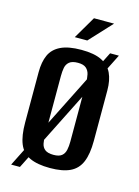

<svg xmlns="http://www.w3.org/2000/svg" viewBox="-106 -705 582 802"><g transform="rotate(15 185.0 -304.0)"><path d="M23 36 302 -520H340L61 36ZM183 8Q128 8 95 -7.5Q62 -23 48 -57.5Q34 -92 34 -149V-367Q34 -411 47.5 -441Q61 -471 94 -487Q127 -503 183 -503Q239 -503 271 -487Q303 -471 317 -441Q331 -411 331 -367V-149Q331 -92 316.5 -57.5Q302 -23 269.5 -7.5Q237 8 183 8ZM183 -49Q207 -49 218.5 -58.5Q230 -68 233.5 -84.5Q237 -101 237 -120V-375Q237 -395 233.5 -411Q230 -427 218.5 -437Q207 -447 183 -447Q158 -447 146 -437Q134 -427 131 -411Q128 -395 128 -375V-120Q128 -101 131 -84.5Q134 -68 146 -58.5Q158 -49 183 -49ZM142 -547 199 -644H286L196 -547Z"/></g></svg>

Font: Alumni Sans SemiBold
Style: Regular
Weight: 600
Designer: Robert E. Leuschke
Foundry: Robert E. Leuschke
Version: Version 1.018